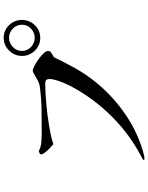

<svg xmlns="http://www.w3.org/2000/svg" viewBox="99 -903 802 1040"><g transform="rotate(-90 500.0 -383.0)"><path d="M886 -665Q886 -694 865 -714.5Q844 -735 815 -735Q787 -735 765.5 -714.5Q744 -694 744 -665Q744 -636 765.5 -616Q787 -596 815 -596Q844 -596 865 -616Q886 -636 886 -665ZM744 -524Q744 -512 731.5 -504.5Q719 -497 710 -492Q682 -433 650 -376Q618 -319 577 -268Q501 -173 398 -103Q295 -33 176 -3Q172 -2 168.5 -2Q165 -2 161 -2Q160 -2 156.5 -2Q153 -2 153 -4Q153 -8 160.5 -12.5Q168 -17 171 -18Q290 -80 387 -176.5Q484 -273 548 -391Q557 -407 567 -429.5Q577 -452 584.5 -475.5Q592 -499 592 -517Q592 -539 570 -539Q539 -539 494 -536Q449 -533 401 -527Q353 -521 310 -513Q267 -505 239 -495Q233 -500 219.5 -512.5Q206 -525 195 -539Q184 -553 184 -560Q184 -567 190.5 -570Q197 -573 202 -574Q223 -562 251.5 -560Q280 -558 303 -558Q364 -558 425.5 -559Q487 -560 548 -568Q566 -570 584 -579.5Q602 -589 616.5 -598Q631 -607 636 -607Q645 -607 662.5 -598Q680 -589 699 -575.5Q718 -562 731 -548Q744 -534 744 -524ZM912 -665Q912 -625 884 -595.5Q856 -566 815 -566Q774 -566 745.5 -595.5Q717 -625 717 -665Q717 -705 746 -734.5Q775 -764 815 -764Q856 -764 884 -734.5Q912 -705 912 -665Z"/></g></svg>

Font: Kaisei HarunoUmi
Style: Regular
Weight: 400
Designer: Font-Kai, 金井和夫
Foundry: KAZUO KANAI
Version: Version 5.003